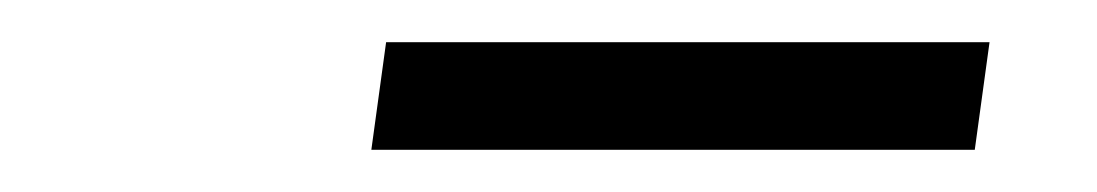

<svg xmlns="http://www.w3.org/2000/svg" viewBox="-20 -716 520 91"><path d="M156 -645 163 -696H449L442 -645Z"/></svg>

Font: Nunitoga
Style: Light Italic
Weight: 300
Italic angle: -9°
Designer: Vernon Adams
Foundry: Vernon Adams
Version: Version 1.0